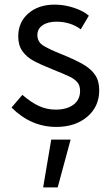

<svg xmlns="http://www.w3.org/2000/svg" viewBox="-20 -540 478 832"><path d="M30 -74 77 -129Q115 -96 149 -80.5Q183 -65 221 -65Q270 -65 298.5 -86.5Q327 -108 327 -146Q327 -169 315.5 -183Q304 -197 282.5 -207.5Q261 -218 211 -238Q156 -260 125.5 -276.5Q95 -293 77 -318.5Q59 -344 59 -382Q59 -444 103 -482Q147 -520 217 -520Q258 -520 299.5 -506.5Q341 -493 365 -472L330 -413Q285 -446 225 -446Q187 -446 164.5 -430.5Q142 -415 142 -388Q142 -360 164.5 -344.5Q187 -329 242 -307Q304 -282 339 -262Q374 -242 392 -215.5Q410 -189 410 -149Q410 -78 358 -34Q306 10 224 10Q114 10 30 -74ZM202 65H286L230 272H167Z"/></svg>

Font: Bellota
Style: Bold
Weight: 700
Designer: Kemie Guaida
Foundry: Kemie Guaida
Version: Version 4.001